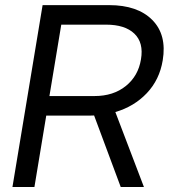

<svg xmlns="http://www.w3.org/2000/svg" viewBox="-20 -748 675 768"><path d="M29.8 0 150.4 -727.5H416.5Q530.3 -727.5 589.1 -668.2Q647.9 -608.9 630.9 -506.8Q618.2 -429.2 567.4 -375.5Q516.6 -321.8 441.4 -299.8L555.7 0H462.9L356.4 -286.1Q348.6 -285.6 340.3 -285.6H165L117.7 0ZM177.7 -363.8H357.9Q433.6 -363.8 483.4 -404.1Q533.2 -444.3 543.9 -510.7Q555.2 -577.1 517.6 -613.3Q480 -649.4 404.3 -649.4H225.1Z"/></svg>

Font: Inter Display
Style: Italic
Weight: 400
Italic angle: -9.39999°
Designer: Rasmus Andersson
Foundry: rsms
Version: Version 4.000;git-a52131595